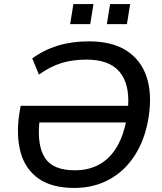

<svg xmlns="http://www.w3.org/2000/svg" viewBox="-20 -918 797 947"><path d="M59 0ZM59 0ZM347 9Q236 9 170.5 -37Q105 -83 82 -165.5Q59 -248 75 -356L82 -396H612Q619 -506 568.5 -565Q518 -624 406 -624Q338 -624 283 -607Q228 -590 172 -550L139 -630Q197 -672 265.5 -693Q334 -714 419 -714Q532 -714 603.5 -668.5Q675 -623 703 -539Q731 -455 713 -340Q696 -232 646 -153.5Q596 -75 519.5 -33Q443 9 347 9ZM350 -78Q448 -78 512 -137.5Q576 -197 601 -314H174Q163 -198 202.5 -138Q242 -78 350 -78ZM507 -799 523 -898H622L606 -799ZM326 -799 342 -898H441L425 -799Z"/></svg>

Font: Winston Medium
Style: Italic
Weight: 500
Italic angle: -9°
Designer: Original fonts by Vernon Adams / Changes by Cristiano Sobral
Foundry: Original fonts by Vernon Adams / Changes by Cristiano Sobral
Version: Version 2.503;July 17, 2020;FontCreator 13.0.0.2655 64-bit